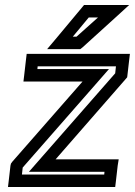

<svg xmlns="http://www.w3.org/2000/svg" viewBox="-20 -725 541 770"><path d="M445 0 452 -61 456 -86H431H203L484 -408L490 -415L491 -423L498 -484L501 -509H476H112H87L84 -484L77 -423L74 -398H99H311L29 -76L24 -69L22 -61L15 0L12 25H37H417H442L445 0ZM398 -25H68L71 -53L382 -408L417 -448H367H130L131 -459H445L442 -431L131 -76L96 -36H146H399L398 -25ZM439 -705H330H317L308 -694L202 -567L169 -528H218H292H302L311 -535L451 -662L498 -705H439ZM373 -655 287 -578H272L336 -655H373Z"/></svg>

Font: Gamestation Text Outline
Style: Italic
Weight: 400
Designer: Jonas Hecksher
Foundry: Jonas Hecksher, Playtypeª, e-types AS
Version: Version 1.003